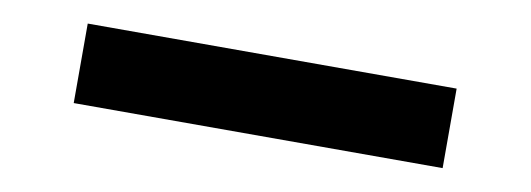

<svg xmlns="http://www.w3.org/2000/svg" viewBox="-29 -54 959 347"><g transform="rotate(10 450.5 119.0)"><path d="M111.8 192.2V46.3H788.8V192.2Z"/></g></svg>

Font: Lexend Zetta
Style: Regular
Weight: 400
Designer: Bonnie Shaver-Troup, Thomas Jockin
Foundry: Lexend
Version: Version 1.007